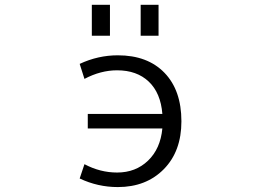

<svg xmlns="http://www.w3.org/2000/svg" viewBox="-20 -757 1040 787"><path d="M556.6 -610.4V-737.3H629.9V-610.4ZM356.4 -610.4V-737.3H430.7V-610.4ZM339.8 -230.5V-290H645.5Q638.7 -376 589.8 -422.4Q541 -468.8 460 -468.8Q392.6 -468.8 326.2 -433.6L306.6 -495.1Q381.8 -530.3 462.9 -530.3Q585 -530.3 654.3 -458.5Q723.6 -386.7 723.6 -259.8Q723.6 -136.7 651.4 -63.5Q579.1 9.8 462.9 9.8Q380.9 9.8 306.6 -25.4L326.2 -84Q390.6 -49.8 460 -49.8Q536.1 -49.8 586.9 -98.6Q637.7 -147.5 645.5 -230.5Z"/></svg>

Font: GenEi Gothic M SemiLight
Style: Regular
Weight: 350
Designer: o_tamon (Modified); [Source Han Sans]
Ryoko NISHIZUKA  (kana & ideographs); Paul D. Hunt (Latin, Greek & Cyrillic); Wenl
Version: Version 1.1a;Original Version 1.004